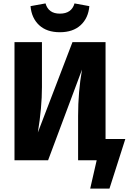

<svg xmlns="http://www.w3.org/2000/svg" viewBox="-20 -940 755 1126"><path d="M159 -904 247 -920Q264 -860 331 -860Q400 -860 417 -920L504 -904Q498 -834 453 -792.5Q408 -751 331 -751Q254 -751 209.5 -792.5Q165 -834 159 -904ZM599 -125H715L622 166H509L547 0H438V-259Q438 -402 461 -532L262 0H65V-693H226V-429Q226 -309 202 -163L405 -693H599Z"/></svg>

Font: Fira Sans
Style: Bold
Weight: 700
Designer: bBox Type GmbH & Carrois Corporate GbR & Edenspiekermann AG
Foundry: bBox Type GmbH & Carrois Corporate GbR & Edenspiekermann AG
Version: Version 4.301;PS 004.301;hotconv 1.0.88;makeotf.lib2.5.64775